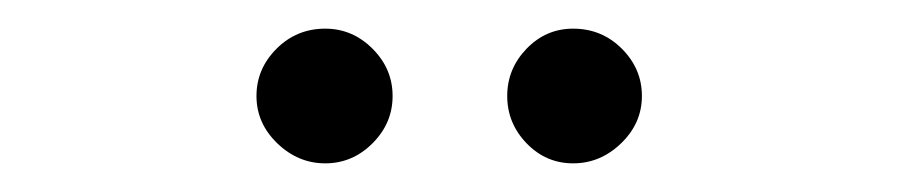

<svg xmlns="http://www.w3.org/2000/svg" viewBox="-20 -700 640 134"><path d="M159 -633Q159 -652 173 -666Q187 -680 207 -680Q226 -680 240 -666Q254 -652 254 -633Q254 -614 240 -600Q226 -586 207 -586Q188 -586 173.5 -600Q159 -614 159 -633ZM334 -633Q334 -652 347.5 -666Q361 -680 380 -680Q400 -680 414 -666Q428 -652 428 -633Q428 -614 413.5 -600Q399 -586 380 -586Q361 -586 347.5 -600Q334 -614 334 -633Z"/></svg>

Font: Arima Madurai
Style: Regular
Weight: 400
Designer: Joana Correia and Natanael Gama
Foundry: NDISCOVER
Version: Version 1.020